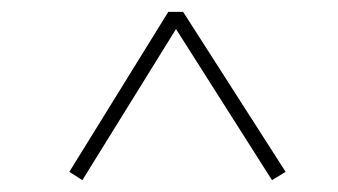

<svg xmlns="http://www.w3.org/2000/svg" viewBox="-20 -513 570 324"><path d="M97 -223 264 -493H289L462 -223L439 -209L277 -464L119 -209Z"/></svg>

Font: Source Serif 4 SmText ExtraLight
Style: Italic
Weight: 200
Italic angle: -12°
Designer: Frank Grießhammer
Foundry: Adobe
Version: Version 4.005;hotconv 1.1.0;makeotfexe 2.6.0